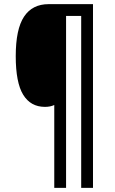

<svg xmlns="http://www.w3.org/2000/svg" viewBox="-20 -780 554 927"><path d="M429 127H372V-703H299V127H242V-273Q223 -264 197 -264Q128 -264 92 -322.5Q56 -381 56 -509Q56 -639 96 -699.5Q136 -760 215 -760H429Z"/></svg>

Font: Avrile Sans Condensed
Style: Regular
Weight: 400
Width: 3
Designer: Monotype Design Team
Foundry: Monotype Imaging Inc.
Version: Version 2.001;September 10, 2019;FontCreator 11.5.0.2425 64-